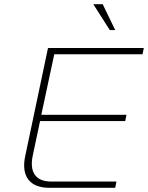

<svg xmlns="http://www.w3.org/2000/svg" viewBox="-20 -900 709 920"><path d="M210 -670 101 -153C80 -56 122 0 217 0H532L538 -30H226C151 -30 120 -75 137 -155L172 -320H580L586 -350H178L240 -640H663L669 -670ZM427 -880 506 -756H532L472 -880Z"/></svg>

Font: LT Wave Text Thin Italic
Style: Regular
Weight: 100
Designer: Daniel Lyons
Version: Version 2.5 (Glyphs App)